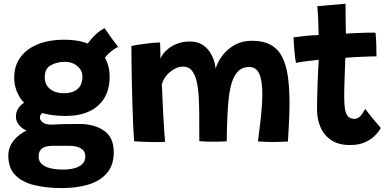

<svg xmlns="http://www.w3.org/2000/svg" viewBox="-20 -736 2040 1006"><path d="M327 -128.5Q225 -128.5 165.2 -157.5Q105.5 -186.5 80 -232.2Q54.5 -278 54.5 -328.5Q54.5 -393.5 88.5 -438Q122.5 -482.5 181 -505.2Q239.5 -528 314.5 -528Q435 -528 494.8 -475Q554.5 -422 554.5 -334.5Q554.5 -266.5 525.8 -220.8Q497 -175 446 -151.8Q395 -128.5 327 -128.5ZM304.5 249.5Q226.5 249.5 162.8 234.8Q99 220 61.2 182.8Q23.5 145.5 23.5 78.5Q23.5 37 50.5 1.8Q77.5 -33.5 128 -56.2Q178.5 -79 247.5 -83Q278.5 -85 313.2 -85.8Q348 -86.5 395 -86.5Q474.5 -86.5 525.2 -51.2Q576 -16 576 61.5Q576 129.5 540.2 171Q504.5 212.5 443.2 231Q382 249.5 304.5 249.5ZM309 152.5Q343 152.5 369.5 145.5Q396 138.5 411.5 123.5Q427 108.5 427 84Q427 62.5 414.8 50.2Q402.5 38 383.8 33Q365 28 345 28Q331.5 28 314 28Q296.5 28 279.8 28Q263 28 252 28Q233.5 28 217.8 32.8Q202 37.5 192.2 50Q182.5 62.5 182.5 85.5Q182.5 108.5 199 123.5Q215.5 138.5 244 145.5Q272.5 152.5 309 152.5ZM185 -31.5Q117 -45.5 90.2 -70Q63.5 -94.5 63.5 -124.5Q63.5 -148 74 -165.2Q84.5 -182.5 99.2 -193.2Q114 -204 127.5 -207.5L226.5 -157.5Q207.5 -151 198.2 -140.8Q189 -130.5 189 -120Q189 -106 204.2 -94.5Q219.5 -83 247.5 -83ZM313.5 -247.5Q345.5 -247.5 367.5 -257.5Q389.5 -267.5 400.8 -287Q412 -306.5 412 -334.5Q412 -357.5 399.2 -375Q386.5 -392.5 365.8 -402.2Q345 -412 320 -412Q279 -412 246.8 -394.5Q214.5 -377 214.5 -332.5Q214.5 -291 242.8 -269.2Q271 -247.5 313.5 -247.5ZM512.5 -402 424.5 -476Q430.5 -495.5 447.2 -517.8Q464 -540 485.8 -559.2Q507.5 -578.5 528 -588.5Q535 -578 548 -559.5Q561 -541 575 -522Q589 -503 599 -490.5Q587.5 -485 574.2 -475.8Q561 -466.5 548.5 -454.8Q536 -443 526.5 -429.5Q517 -416 512.5 -402Z M682.5 4Q680 -28.5 677.8 -79Q675.5 -129.5 673.8 -188.8Q672 -248 670.8 -306.5Q669.5 -365 669 -414.8Q668.5 -464.5 668.5 -495Q680.5 -498 700.5 -501.2Q720.5 -504.5 743 -507.2Q765.5 -510 785.8 -511.8Q806 -513.5 818.5 -513.5Q819 -505.5 819.5 -493.2Q820 -481 820.2 -468Q820.5 -455 820.5 -444.5Q820.5 -434 820.5 -428.5Q823.5 -438 834.5 -453Q845.5 -468 864.8 -483Q884 -498 911.5 -508.2Q939 -518.5 975 -518.5Q1009.5 -518.5 1033.5 -505.5Q1057.5 -492.5 1073.5 -471.5Q1089.5 -450.5 1098.5 -426Q1103 -414 1105.8 -401.5Q1108.5 -389 1110 -377Q1121 -413.5 1146.8 -446.8Q1172.5 -480 1211 -501.2Q1249.5 -522.5 1299.5 -522.5Q1359.5 -522.5 1398.2 -501Q1437 -479.5 1458.5 -437.5Q1480 -395.5 1488.5 -334.5Q1497 -273.5 1497 -195Q1497 -164 1495.8 -130Q1494.5 -96 1492.5 -61.5Q1490.5 -27 1488.5 5.5Q1470.5 6.5 1451 7.2Q1431.5 8 1412 8Q1392.5 8 1372.2 7.2Q1352 6.5 1331.5 5Q1341.5 -69.5 1348 -132.2Q1354.5 -195 1354.5 -242.5Q1354.5 -312 1338.8 -348.5Q1323 -385 1285 -385Q1250.5 -385 1229 -364Q1207.5 -343 1195.5 -306Q1183.5 -269 1178.2 -220.2Q1173 -171.5 1171 -116Q1170 -88 1169 -57.5Q1168 -27 1168 4.5Q1158 5 1139.8 5.8Q1121.5 6.5 1101.5 6.5Q1078 6.5 1056.2 5.8Q1034.5 5 1024.5 3.5Q1024 -30.5 1024 -60.5Q1024 -90.5 1024 -122Q1024 -179 1021.2 -227.2Q1018.5 -275.5 1010 -311.2Q1001.5 -347 984.8 -367Q968 -387 939.5 -387Q920 -387 901.5 -378.5Q883 -370 867.8 -356.5Q852.5 -343 842.2 -326.8Q832 -310.5 828 -294.5Q831 -215 834.5 -149.5Q838 -84 841 -42.8Q844 -1.5 845 7Q839.5 7.5 822 8Q804.5 8.5 791.5 8.5Q760 8.5 728.5 7Q697 5.5 682.5 4Z M1975 -65.5Q1965.5 -47 1945.2 -26.2Q1925 -5.5 1892.8 9.2Q1860.5 24 1814.5 24Q1754 24 1715.8 -1.5Q1677.5 -27 1659.2 -69.5Q1641 -112 1641 -162.5Q1641 -190 1641.8 -221.2Q1642.5 -252.5 1643.5 -283.2Q1644.5 -314 1645.8 -341.8Q1647 -369.5 1648.2 -390.5Q1649.5 -411.5 1650 -423Q1610.5 -419 1577 -414.2Q1543.5 -409.5 1530.5 -406.5Q1525.5 -434.5 1523 -463.5Q1520.5 -492.5 1519.2 -514Q1518 -535.5 1518 -540.5Q1547 -544.5 1580 -547.8Q1613 -551 1649.5 -552.5Q1649 -564.5 1648.5 -590Q1648 -615.5 1647 -636Q1646.5 -654.5 1645 -673.2Q1643.5 -692 1642.5 -703.5L1790.5 -716.5Q1790.5 -710.5 1790.8 -688.5Q1791 -666.5 1791 -635.5Q1791 -620 1791.5 -599.8Q1792 -579.5 1792.5 -560Q1809 -561 1831 -562Q1853 -563 1866 -563.5Q1887 -564.5 1904 -564.8Q1921 -565 1932.2 -565Q1943.5 -565 1947.5 -564.5Q1950.5 -541 1951.5 -504.8Q1952.5 -468.5 1952.5 -440.5Q1947.5 -441 1920 -440.2Q1892.5 -439.5 1866 -438Q1847.5 -437.5 1825 -436Q1802.5 -434.5 1789.5 -433Q1789 -422.5 1788.2 -404.2Q1787.5 -386 1786.8 -363.2Q1786 -340.5 1785.2 -316.2Q1784.5 -292 1784 -269.5Q1783.5 -247 1783.5 -229.5Q1783.5 -196.5 1786.8 -170.2Q1790 -144 1801.2 -128.8Q1812.5 -113.5 1836 -113.5Q1851.5 -113.5 1862.5 -122.5Q1873.5 -131.5 1880.8 -143.8Q1888 -156 1893.5 -165.5Q1900 -156.5 1911.8 -141.8Q1923.5 -127 1936.8 -111Q1950 -95 1960.8 -82.5Q1971.5 -70 1975 -65.5Z"/></svg>

Font: Grandstander Thin
Style: Bold
Weight: 700
Version: Version 1.200